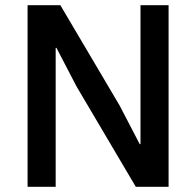

<svg xmlns="http://www.w3.org/2000/svg" viewBox="-20 -718 754 738"><path d="M274 -386 197 -534H194V0H86V-698H212L440 -312L517 -164H520V-698H628V0H502Z"/></svg>

Font: IBM Plex Sans Thai Medm
Style: Regular
Weight: 500
Designer: Mike Abbink, Paul van der Laan, Pieter van Rosmalen, Ben Mitchell, Mark Frömberg
Foundry: Bold Monday
Version: Version 1.2